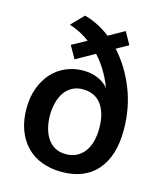

<svg xmlns="http://www.w3.org/2000/svg" viewBox="-112 -821 778 918"><g transform="rotate(15 277.0 -362.5)"><path d="M165 -585 237.8 -625Q192.4 -659.2 136.2 -677.2L194.8 -737.8Q264.6 -718.8 323.2 -672.9L401.9 -716.8L436 -655.8L377 -623Q439.9 -554.2 477.5 -460Q515.1 -365.7 515.1 -256.8Q515.1 -127.4 453.6 -57.1Q392.1 13.2 278.8 13.2Q225.1 13.2 179.7 -3.9Q135.7 -20.5 104 -53.7Q72.8 -86.4 56.2 -131.8Q39.1 -178.7 39.1 -235.8Q39.1 -293.5 55.7 -338.4Q72.8 -384.3 101.6 -416Q130.4 -447.8 170.4 -464.8Q210.4 -481.9 255.9 -481.9Q295.9 -481.9 328.6 -467.8Q361.3 -453.6 380.9 -429.2Q348.6 -515.1 293 -575.2L200.2 -522.9ZM155.8 -234.9Q155.8 -202.6 163.6 -171.4Q170.9 -142.6 186 -120.6Q201.2 -98.6 223.6 -86.4Q246.1 -74.2 275.9 -74.2Q307.6 -74.2 330.6 -86.4Q354 -98.6 369.6 -120.6Q385.3 -142.1 392.6 -171.4Q399.9 -200.7 399.9 -234.9Q399.9 -308.6 368.7 -351.6Q336.9 -395 275.9 -395Q246.6 -395 223.6 -382.3Q200.2 -369.6 186 -348.1Q170.4 -325.2 163.6 -296.9Q155.8 -265.6 155.8 -234.9Z"/></g></svg>

Font: Post Grotesk Medium
Style: Medium
Weight: 500
Version: Version 1.0